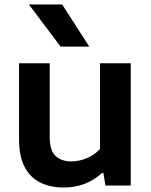

<svg xmlns="http://www.w3.org/2000/svg" viewBox="-20 -828 674 857"><path d="M265 9Q206.5 9 161.2 -12.5Q116 -34 90.5 -81.8Q65 -129.5 65 -207.5V-545.5H202V-215.5Q202 -155 228.5 -131.2Q255 -107.5 298.5 -107.5Q332 -107.5 366.8 -121.5Q401.5 -135.5 426.5 -163.5V-545.5H563.5V0H450.5L441.5 -56H435.5Q364.5 9 265 9ZM250.5 -620 109 -808H257.5L378.5 -620Z"/></svg>

Font: Encode Sans SemiExpanded SemiExpanded SemiBold
Style: Regular
Weight: 600
Width: 6
Designer: Multiple Designers
Foundry: Impallari Type
Version: Version 3.000; ttfautohint (v1.8.3) -l 8 -r 50 -G 200 -x 14 